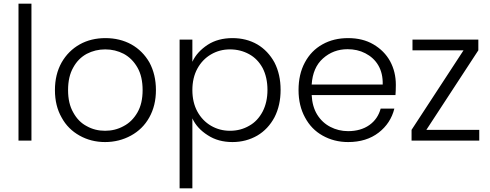

<svg xmlns="http://www.w3.org/2000/svg" viewBox="-20 -760 2649 1038"><path d="M80 -740C80 -740 80 0 80 0C80 0 150 0 150 0C150 0 150 -740 150 -740C150 -740 80 -740 80 -740Z M548 8C548 8 548 8 548 8C599 8 646 -4 688 -27C730 -50 763 -82 787 -125C811 -168 823 -217 823 -273C823 -273 823 -273 823 -273C823 -330 811 -379 788 -422C764 -464 731 -497 690 -520C648 -543 601 -554 550 -554C550 -554 550 -554 550 -554C499 -554 452 -543 411 -520C370 -497 337 -464 313 -422C289 -379 277 -330 277 -273C277 -273 277 -273 277 -273C277 -216 289 -167 313 -125C336 -82 369 -50 410 -27C451 -4 497 8 548 8ZM548 -53C548 -53 548 -53 548 -53C512 -53 479 -61 449 -78C418 -94 394 -119 376 -152C357 -185 348 -225 348 -273C348 -273 348 -273 348 -273C348 -321 357 -362 376 -395C394 -428 418 -452 449 -469C480 -485 513 -493 549 -493C549 -493 549 -493 549 -493C585 -493 618 -485 649 -469C680 -452 704 -428 723 -395C742 -362 751 -321 751 -273C751 -273 751 -273 751 -273C751 -225 742 -185 723 -152C704 -119 679 -94 648 -78C617 -61 584 -53 548 -53Z M1020 -426C1020 -426 1020 -546 1020 -546C1020 -546 951 -546 951 -546C951 -546 951 258 951 258C951 258 1020 258 1020 258C1020 258 1020 -120 1020 -120C1020 -120 1020 -120 1020 -120C1037 -83 1065 -53 1103 -29C1141 -4 1186 8 1237 8C1237 8 1237 8 1237 8C1286 8 1331 -4 1371 -27C1410 -50 1441 -83 1464 -126C1486 -169 1497 -218 1497 -274C1497 -274 1497 -274 1497 -274C1497 -330 1486 -379 1464 -422C1441 -464 1410 -497 1371 -520C1331 -543 1286 -554 1237 -554C1237 -554 1237 -554 1237 -554C1185 -554 1140 -542 1103 -518C1065 -493 1037 -463 1020 -426ZM1426 -274C1426 -274 1426 -274 1426 -274C1426 -229 1417 -190 1400 -157C1382 -123 1358 -97 1327 -80C1296 -62 1262 -53 1223 -53C1223 -53 1223 -53 1223 -53C1186 -53 1152 -62 1121 -80C1090 -98 1065 -124 1047 -157C1029 -190 1020 -229 1020 -273C1020 -273 1020 -273 1020 -273C1020 -317 1029 -356 1047 -389C1065 -422 1090 -448 1121 -466C1152 -484 1186 -493 1223 -493C1223 -493 1223 -493 1223 -493C1262 -493 1296 -484 1327 -467C1358 -450 1382 -425 1400 -392C1417 -359 1426 -319 1426 -274Z M2120 -301C2120 -301 2120 -301 2120 -301C2120 -348 2110 -390 2089 -429C2068 -467 2038 -497 1999 -520C1960 -543 1914 -554 1862 -554C1862 -554 1862 -554 1862 -554C1810 -554 1764 -543 1723 -520C1682 -497 1651 -465 1628 -422C1605 -379 1594 -330 1594 -273C1594 -273 1594 -273 1594 -273C1594 -216 1606 -167 1629 -125C1652 -82 1683 -50 1724 -27C1765 -4 1811 8 1862 8C1862 8 1862 8 1862 8C1928 8 1983 -9 2027 -43C2070 -76 2099 -120 2112 -173C2112 -173 2038 -173 2038 -173C2038 -173 2038 -173 2038 -173C2028 -136 2008 -106 1977 -84C1946 -62 1907 -51 1862 -51C1862 -51 1862 -51 1862 -51C1827 -51 1795 -59 1766 -74C1737 -89 1713 -111 1695 -140C1677 -169 1667 -205 1665 -246C1665 -246 2118 -246 2118 -246C2118 -246 2118 -246 2118 -246C2119 -259 2120 -277 2120 -301ZM2049 -303C2049 -303 1665 -303 1665 -303C1665 -303 1665 -303 1665 -303C1669 -364 1689 -411 1726 -444C1763 -477 1807 -494 1859 -494C1859 -494 1859 -494 1859 -494C1894 -494 1926 -487 1955 -472C1984 -457 2008 -436 2025 -407C2042 -378 2050 -344 2049 -303Z M2566 -488C2566 -488 2566 -546 2566 -546C2566 -546 2210 -546 2210 -546C2210 -546 2210 -488 2210 -488C2210 -488 2486 -488 2486 -488C2486 -488 2205 -58 2205 -58C2205 -58 2205 0 2205 0C2205 0 2571 0 2571 0C2571 0 2571 -58 2571 -58C2571 -58 2285 -58 2285 -58C2285 -58 2566 -488 2566 -488Z"/></svg>

Font: wox.body
Style: Regular
Weight: 500
Designer: Ninad Kale (Devanagari), Jonny Pinhorn (Latin)
Foundry: Indian Type Foundry
Version: ""